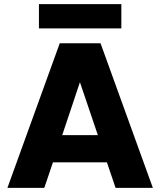

<svg xmlns="http://www.w3.org/2000/svg" viewBox="-20 -912 777 932"><path d="M499 -124H237L195 0H16L270 -702H468L722 0H541ZM455 -256 368 -513 282 -256ZM569 -892V-774H169V-892Z"/></svg>

Font: MSTAGE
Style: Bold
Weight: 700
Designer: Ninad Kale (Devanagari), Jonny Pinhorn (Latin)
Foundry: Indian Type Foundry
Version: 4.004